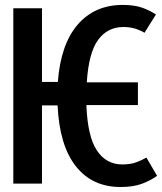

<svg xmlns="http://www.w3.org/2000/svg" viewBox="-20 -742 655 776"><path d="M614.9 -31.3Q586.7 -11.3 552.1 1.3Q517.4 13.8 467.7 13.8Q352.3 13.8 286.2 -70.5Q220 -154.9 212.8 -315.9H149.7V0H33.8V-708.7H149.7V-410.8H213.8Q225.1 -562.6 293.8 -642.3Q362.6 -722.1 475.9 -722.1Q520.5 -722.1 551 -712.1Q581.5 -702.1 610.3 -683.6L564.1 -609.7Q543.1 -621.5 523.1 -627.2Q503.1 -632.8 477.9 -632.8Q415.4 -632.8 376.9 -581.3Q338.5 -529.7 330.8 -409.2H537.4V-317.4H329.2Q333.8 -191.3 371.3 -134.4Q408.7 -77.4 474.4 -77.4Q506.7 -77.4 529.2 -85.6Q551.8 -93.8 571.8 -105.1Z"/></svg>

Font: Fira Code Medium
Style: Regular
Weight: 500
Designer: Carrois Corporate, Edenspiekermann AG, Nikita Prokopov
Foundry: Carrois Corporate, Edenspiekermann AG, Nikita Prokopov
Version: Version 6.002